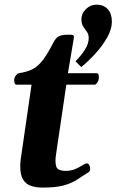

<svg xmlns="http://www.w3.org/2000/svg" viewBox="-20 -805 508 838"><path d="M166 13.7Q136.2 13.7 114.3 5.9Q92.3 -2 80.3 -22Q68.4 -42 68.4 -78.6Q68.4 -85.4 68.8 -93Q69.3 -100.6 70.3 -108.9L117.7 -435.5H50.8Q45.9 -436 43.9 -442.4Q42 -448.7 42 -454.6Q42 -465.8 48.8 -475.1Q55.7 -484.4 62 -485.4Q99.6 -491.2 124 -504.2Q148.4 -517.1 168.9 -545.2Q189.5 -573.2 214.8 -622.6Q223.6 -639.6 236.6 -646.5Q249.5 -653.3 271.5 -653.3H291.5Q297.9 -653.3 300.8 -649.4Q303.7 -645.5 302.7 -641.6L276.4 -485.4H402.3Q408.2 -484.9 409.9 -479.7Q411.6 -474.6 411.6 -468.8Q411.6 -456.1 406.2 -447Q400.9 -438 395.5 -435.5H269.5L225.1 -134.8Q223.6 -125.5 222.9 -117.9Q222.2 -110.4 222.2 -103.5Q222.2 -71.8 235.8 -65.4Q249.5 -59.1 264.6 -59.1Q290.5 -59.1 309.1 -67.4Q327.6 -75.7 339.8 -83.7Q352.1 -91.8 358.4 -91.8Q366.2 -91.8 369.9 -84.2Q373.5 -76.7 373.5 -67.9Q373.5 -58.1 367.7 -54.2Q337.9 -34.7 313.5 -19.3Q289.1 -3.9 255.9 4.9Q222.7 13.7 166 13.7ZM334.5 -512.2 309.6 -537.6Q335.4 -563.5 351.3 -589.1Q367.2 -614.7 367.2 -638.7Q367.2 -655.3 359.4 -665.8Q351.6 -676.3 343.5 -688.5Q335.4 -700.7 335.4 -721.2Q335.4 -746.1 355.2 -765.4Q375 -784.7 400.9 -784.7Q432.6 -784.7 450.4 -764.9Q468.3 -745.1 468.3 -710.4Q468.3 -677.7 447.8 -641.4Q427.2 -605 396.5 -571.3Q365.7 -537.6 334.5 -512.2Z"/></svg>

Font: Gelasio
Style: Bold Italic
Weight: 700
Italic angle: -8.5°
Designer: Eben Sorkin
Foundry: Eben Sorkin
Version: Version 1.008